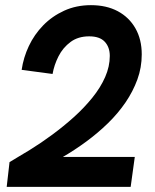

<svg xmlns="http://www.w3.org/2000/svg" viewBox="-20 -725 600 745"><path d="M6 0 17 -96Q53 -117 96 -143.5Q139 -170 183 -202.5Q227 -235 266.5 -270.5Q306 -306 338 -345.5Q370 -385 388 -426Q406 -467 406 -508Q406 -542 386.5 -563Q367 -584 326 -584Q283 -584 253.5 -562Q224 -540 207 -506.5Q190 -473 184 -438L64 -454Q71 -502 92 -546.5Q113 -591 147.5 -626.5Q182 -662 229 -683.5Q276 -705 333 -705Q393 -705 437 -681.5Q481 -658 505.5 -615Q530 -572 530 -514Q530 -463 513 -416.5Q496 -370 467 -327.5Q438 -285 399 -247Q360 -209 314.5 -175.5Q269 -142 220.5 -114Q172 -86 124 -64L153 -116H503L487 0Z"/></svg>

Font: Hanken Grotesk
Style: Bold Italic
Weight: 700
Italic angle: -8°
Designer: Alfredo Marco Pradil
Foundry: Hanken Design Co.
Version: Version 3.013